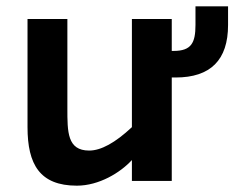

<svg xmlns="http://www.w3.org/2000/svg" viewBox="-20 -572 741 607"><path d="M529 -411H523V-512H397V-170C344.3 -120.7 299.3 -96 262 -96C192.5 -96 193 -155 193 -230V-512H67V-170C67 -52.6 105.6 15 223 15C293.2 15 360.6 -26.3 397 -66V0H523V-327H535C645.7 -327 701 -382.3 701 -493V-552H598V-493C598 -436.7 584.9 -411 529 -411Z"/></svg>

Font: Fog Sans
Style: Bold
Weight: 700
Foundry: Intel Corporation
Version: Version 1.00